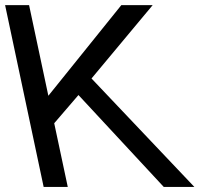

<svg xmlns="http://www.w3.org/2000/svg" viewBox="-20 -734 783 754"><path d="M94.2 -713.9 169.9 -357.9 456.5 -713.9H579.6L339.4 -425.8L743.2 0H623L288.1 -360.8L192.9 -250L246.1 0H151.4L0 -713.9Z"/></svg>

Font: XB Khoramshahr
Style: Oblique
Weight: 400
Italic angle: 12°
Designer: Behnam
Foundry: Irmug
Version: Version 8.005 2009